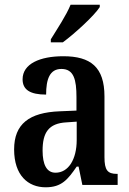

<svg xmlns="http://www.w3.org/2000/svg" viewBox="-20 -786 550 816"><path d="M196 -606H247C301 -646 382 -721 404 -756V-766H280C262 -721 223 -663 196 -619ZM174 10C242 10 268 -23 306 -78H314L330 0H480V-47H477C437 -47 424 -63 424 -118V-376C424 -501 365 -547 249 -547C150 -547 76 -515 76 -449C76 -404 109 -384 176 -384C176 -449 191 -493 241 -493C294 -493 305 -447 305 -373V-316L234 -313C104 -308 40 -259 40 -151C40 -41 99 10 174 10ZM216 -52C178 -52 161 -87 161 -146C161 -222 186 -262 263 -266L306 -269V-191C306 -109 271 -52 216 -52Z"/></svg>

Font: Noto Serif Condensed Semi
Style: Regular
Weight: 600
Width: 3
Designer: Monotype Design Team
Foundry: Monotype Imaging Inc.
Version: Version 1.002